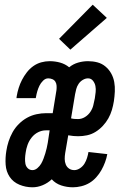

<svg xmlns="http://www.w3.org/2000/svg" viewBox="-20 -788 540 816"><path d="M118 8Q89 8 62.5 -3Q36 -14 21 -36.5Q6 -59 4 -88Q2 -117 7 -147Q10 -167 16.5 -187Q23 -207 33.5 -226Q44 -245 60 -261Q76 -277 95 -287.5Q114 -298 135 -302.5Q156 -307 176 -307H204L220 -405Q221 -414 220.5 -423.5Q220 -433 215.5 -440.5Q211 -448 202.5 -451.5Q194 -455 185 -455Q173 -455 163 -445Q153 -435 147.5 -423.5Q142 -412 138.5 -400Q135 -388 133 -376L132 -371H50L51 -379Q54 -397 59.5 -414.5Q65 -432 73.5 -448.5Q82 -465 94 -480.5Q106 -496 121.5 -507Q137 -518 155 -523Q173 -528 191 -528Q214 -528 235.5 -522Q257 -516 274 -502Q291 -516 312 -522Q333 -528 354 -528Q375 -528 394 -523Q413 -518 428 -505.5Q443 -493 452.5 -476Q462 -459 465.5 -439.5Q469 -420 468 -399Q467 -378 464 -358Q461 -339 455.5 -320.5Q450 -302 440.5 -285Q431 -268 417 -253Q403 -238 386 -227.5Q369 -217 350 -213Q331 -209 312 -209Q302 -209 291.5 -210Q281 -211 270 -213L257 -137Q255 -125 255 -112.5Q255 -100 259.5 -89Q264 -78 273.5 -71.5Q283 -65 296 -65Q308 -65 320 -73Q332 -81 339 -92.5Q346 -104 350 -117Q354 -130 356 -142L436 -133Q433 -116 426.5 -98.5Q420 -81 411 -65Q402 -49 389 -34.5Q376 -20 360 -10.5Q344 -1 325.5 3.5Q307 8 290 8Q264 8 240 0Q216 -8 200 -26Q183 -10 161.5 -1Q140 8 118 8ZM312 -282Q327 -282 341 -290.5Q355 -299 364 -312.5Q373 -326 376.5 -340.5Q380 -355 383 -370Q385 -383 386.5 -396.5Q388 -410 385.5 -422.5Q383 -435 375 -445Q367 -455 354 -455Q343 -455 332 -448.5Q321 -442 314 -431.5Q307 -421 304 -409.5Q301 -398 299 -387L282 -285Q290 -283 297 -282.5Q304 -282 312 -282ZM118 -65Q129 -65 139 -73.5Q149 -82 155 -92.5Q161 -103 165 -114Q169 -125 172.5 -136Q176 -147 178.5 -158.5Q181 -170 183 -181L191 -234H175Q158 -234 142 -226Q126 -218 114.5 -203.5Q103 -189 97 -172Q91 -155 89 -139Q87 -127 86.5 -115Q86 -103 88 -92Q90 -81 98 -73Q106 -65 118 -65ZM279 -577 231 -623 374 -768 434 -712Z"/></svg>

Font: Iosevka Medium
Style: Italic
Weight: 500
Italic angle: -9°
Monospace: yes
Designer: Belleve Invis
Foundry: Belleve Invis
Version: Version 32.5.0; ttfautohint (v1.8.4)